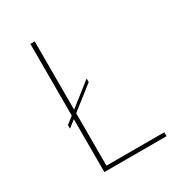

<svg xmlns="http://www.w3.org/2000/svg" viewBox="-179 -861 895 973"><g transform="rotate(-30 268.5 -375.0)"><path d="M171.4 -350.6 305.2 -455.6V-434.6L171.4 -329.6V-22.9H509.8V0H146V-309.6L105 -277.3V-298.3L146 -330.6V-750H171.4Z"/></g></svg>

Font: Spartan MB Thin
Style: Regular
Weight: 100
Designer: Matt Bailey, Mirko Velimirovic
Foundry: Matt Bailey
Version: Version 1.005